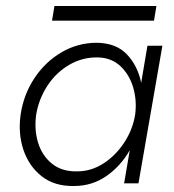

<svg xmlns="http://www.w3.org/2000/svg" viewBox="-20 -613 582 642"><path d="M154 -544 162 -593H503L495 -544ZM49 -230Q59 -297 95 -351.5Q131 -406 185.5 -438Q240 -470 304 -470Q369 -469 405 -430.5Q441 -392 452 -336L473 -460H523L443 0H395L414 -111Q384 -58 336 -24.5Q288 9 227 9Q162 10 119.5 -23.5Q77 -57 58.5 -111.5Q40 -166 49 -230ZM101 -230Q94 -179 107.5 -135.5Q121 -92 154 -65.5Q187 -39 238 -40Q285 -40 326 -66.5Q367 -93 395.5 -136.5Q424 -180 432 -230Q438 -277 425.5 -320Q413 -363 383 -391.5Q353 -420 307 -421Q256 -422 212 -396.5Q168 -371 139 -327Q110 -283 101 -230Z"/></svg>

Font: Jost* Light
Style: Italic
Weight: 300
Italic angle: -10°
Version: Version 3.7